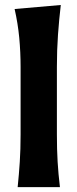

<svg xmlns="http://www.w3.org/2000/svg" viewBox="-20 -768 318 788"><path d="M52.5 0Q58 -53.5 61.2 -103.8Q64.5 -154 64.5 -216V-493.5Q64.5 -554.5 59 -613Q53.5 -671.5 40 -731L229.5 -747.5Q222.5 -688.5 218 -625.5Q213.5 -562.5 213.5 -493.5V-216Q213.5 -154 216.5 -103.8Q219.5 -53.5 226 0Z"/></svg>

Font: Commissioner Flair
Style: Bold
Weight: 700
Designer: Kostas Bartsokas
Foundry: Kostas Bartsokas
Version: Version 1.000; ttfautohint (v1.8.3)